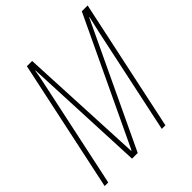

<svg xmlns="http://www.w3.org/2000/svg" viewBox="-194 -847 981 981"><g transform="rotate(-45 296.5 -357.0)"><path d="M2 0H28L151 -578Q156 -600 159.5 -618.5Q163 -637 168 -667H170L200 0H241L556 -666H558Q551 -637 546.5 -615.5Q542 -594 537 -574L415 0H441L593 -714H551L228 -32H225L192 -714H154Z"/></g></svg>

Font: Noto Sans Display Condensed Thin
Style: Italic
Weight: 250
Width: 3
Italic angle: -12°
Designer: Monotype Design Team
Foundry: Monotype Imaging Inc.
Version: Version 1.900